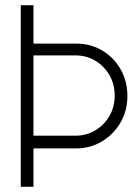

<svg xmlns="http://www.w3.org/2000/svg" viewBox="-20 -720 541 740"><path d="M60 0V-700H109V-552H273.5Q329 -552 373.8 -525.5Q418.5 -499 444.8 -453Q471 -407 471 -350Q471 -292.5 444 -246.8Q417 -201 372.2 -174.5Q327.5 -148 273.5 -148H109V0ZM109 -197H271Q312.5 -197 346.8 -217.2Q381 -237.5 401.5 -272.5Q422 -307.5 422 -352Q422 -396 401.5 -431Q381 -466 346.8 -486.2Q312.5 -506.5 271 -506.5H109Z"/></svg>

Font: Urbanist ExtraLight
Style: Regular
Weight: 200
Designer: Corey Hu
Foundry: Corey Hu
Version: Version 1.330; ttfautohint (v1.8.4.7-5d5b)